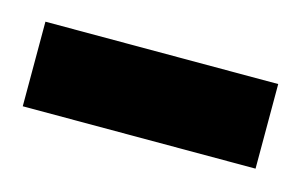

<svg xmlns="http://www.w3.org/2000/svg" viewBox="-33 -711 331 212"><g transform="rotate(15 133.0 -605.5)"><path d="M266.1 -557.6H0V-654.3H266.1Z"/></g></svg>

Font: Aclonica
Style: Regular
Weight: 400
Version: Version 1.001